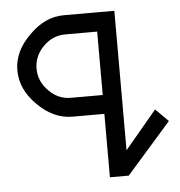

<svg xmlns="http://www.w3.org/2000/svg" viewBox="-43 -362 567 604"><g transform="rotate(-5 240.0 -59.5)"><path d="M280.3 200.2Q280.3 190.4 280.3 163.1Q280.3 122.1 280.3 0Q254.9 0 179.7 0Q120.1 0 70.3 -49.8Q19.5 -99.6 19.5 -160.2Q19.5 -219.7 70.3 -269.5Q120.1 -320.3 179.7 -320.3Q240.2 -320.3 269.5 -320.3Q299.8 -320.3 339.8 -320.3Q339.8 -146.5 339.8 200.2Q325.2 200.2 280.3 200.2ZM179.7 -259.8Q139.6 -259.8 110.4 -230.5Q80.1 -200.2 80.1 -160.2Q80.1 -120.1 110.4 -89.8Q139.6 -59.6 179.7 -59.6Q212.9 -59.6 280.3 -59.6Q280.3 -110.4 280.3 -259.8Q259.8 -259.8 240.2 -259.8Q219.7 -259.8 179.7 -259.8ZM339.8 120.1Q365.2 89.8 440.4 0Q450.2 9.8 480.5 40Q445.3 80.1 339.8 200.2Q320.3 200.2 330.1 200.2Q339.8 200.2 339.8 200.2Q339.8 172.9 339.8 120.1Z"/></g></svg>

Font: Moonwalk
Style: Regular
Weight: 400
Designer: BarCoded
Foundry: BarCoded
Version: Version 1.0